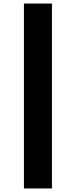

<svg xmlns="http://www.w3.org/2000/svg" viewBox="-20 -827 429 1083"><path d="M115 -807H273V236H115Z"/></svg>

Font: Martel Sans ExtraBold
Style: Regular
Weight: 800
Designer: Dan Reynolds and Mathieu Réguer
Foundry: Dan Reynolds and Mathieu Réguer
Version: Version 1.002; ttfautohint (v1.1) -l 5 -r 5 -G 72 -x 0 -D la